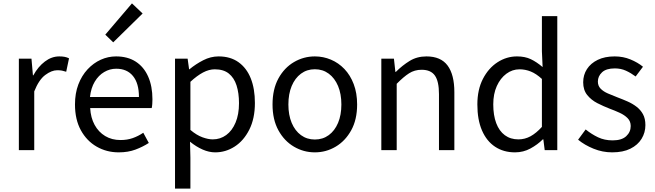

<svg xmlns="http://www.w3.org/2000/svg" viewBox="-20 -892 3892 1141"><path d="M92.1 0V-543.4H167L175.7 -444.4H178.1Q206.4 -495.9 246.6 -526.3Q286.7 -556.8 332.2 -556.8Q350.9 -556.8 364.2 -554.2Q377.6 -551.6 390.2 -545.4L373.4 -465.6Q359.2 -470.2 348.3 -472.4Q337.3 -474.6 320.2 -474.6Q286.7 -474.6 248.9 -446.4Q211 -418.2 183.5 -348.8V0Z M685.7 13.4Q613.5 13.4 554.4 -20.6Q495.3 -54.6 460.4 -118.2Q425.6 -181.9 425.6 -271Q425.6 -337.5 445.6 -390.1Q465.7 -442.7 500.5 -480.1Q535.4 -517.6 579 -537.2Q622.6 -556.8 669.4 -556.8Q738.6 -556.8 786.8 -525.7Q835 -494.5 860.4 -437.1Q885.9 -379.7 885.9 -301.7Q885.9 -287.4 884.9 -274.1Q884 -260.7 881.6 -249.7H515.9Q519 -192.4 542.3 -149.8Q565.7 -107.2 605.1 -83.5Q644.4 -59.8 696.3 -59.8Q735.8 -59.8 768.5 -71.2Q801.1 -82.7 831.5 -103.1L864.3 -42.5Q828.8 -19.4 785 -3Q741.2 13.4 685.7 13.4ZM514.7 -315.5H805.7Q805.7 -397.1 770.2 -440.3Q734.8 -483.6 670.5 -483.6Q632.5 -483.6 599.1 -463.9Q565.7 -444.3 543.2 -406.9Q520.7 -369.6 514.7 -315.5ZM652.9 -640.4 605.7 -686.1 764.2 -871.9 827.5 -811.8Z M1020.1 229V-543.4H1095L1103.7 -480.5H1106.1Q1143.2 -511.1 1187.5 -533.9Q1231.9 -556.8 1278.9 -556.8Q1349.4 -556.8 1397.5 -522.3Q1445.7 -487.8 1470.3 -426.1Q1494.8 -364.3 1494.8 -280Q1494.8 -187.5 1461.5 -121.5Q1428.3 -55.6 1374.7 -21.1Q1321.1 13.4 1258.9 13.4Q1222.3 13.4 1184.2 -3.3Q1146.1 -20 1109.2 -49.9L1111.5 45.2V229ZM1244.3 -63.7Q1289 -63.7 1324.3 -89.4Q1359.6 -115.2 1379.9 -163.6Q1400.3 -212 1400.3 -278.8Q1400.3 -339.2 1385.7 -384.5Q1371.1 -429.8 1339.8 -454.9Q1308.5 -480.1 1256.4 -480.1Q1222.3 -480.1 1186.6 -461.3Q1151 -442.4 1111.5 -405.9V-119.9Q1148.4 -88.7 1183 -76.2Q1217.6 -63.7 1244.3 -63.7Z M1851.1 13.4Q1784.6 13.4 1727 -20.3Q1669.4 -54 1634.5 -117.6Q1599.6 -181.2 1599.6 -271Q1599.6 -361.9 1634.5 -425.7Q1669.4 -489.4 1727 -523.1Q1784.6 -556.8 1851.1 -556.8Q1900.9 -556.8 1946.3 -537.7Q1991.7 -518.6 2026.8 -481.9Q2061.8 -445.3 2082 -392.1Q2102.3 -338.9 2102.3 -271Q2102.3 -181.2 2067.1 -117.6Q2031.8 -54 1974.7 -20.3Q1917.7 13.4 1851.1 13.4ZM1851.1 -62.9Q1898.2 -62.9 1933.7 -88.9Q1969.2 -114.9 1989 -161.8Q2008.7 -208.7 2008.7 -271Q2008.7 -333.8 1989 -380.8Q1969.2 -427.8 1933.7 -454.2Q1898.2 -480.5 1851.1 -480.5Q1804.1 -480.5 1768.6 -454.2Q1733.1 -427.8 1713.4 -380.8Q1693.8 -333.8 1693.8 -271Q1693.8 -208.7 1713.4 -161.8Q1733.1 -114.9 1768.6 -88.9Q1804.1 -62.9 1851.1 -62.9Z M2246.1 0V-543.4H2321L2329.7 -464.5H2332.1Q2370.8 -503.1 2414.3 -529.9Q2457.9 -556.8 2514.1 -556.8Q2599.8 -556.8 2640 -502.4Q2680.1 -448 2680.1 -344.1V0H2588.7V-332.4Q2588.7 -408.5 2564.5 -442.9Q2540.3 -477.4 2485.5 -477.4Q2443.9 -477.4 2411 -456.4Q2378.2 -435.5 2337.5 -394V0Z M3040.6 13.4Q2972.7 13.4 2922.3 -19.9Q2871.9 -53.1 2844.3 -116.8Q2816.8 -180.4 2816.8 -271Q2816.8 -359.1 2849.8 -423.2Q2882.9 -487.2 2936.6 -522Q2990.3 -556.8 3052.4 -556.8Q3100 -556.8 3134.6 -540.2Q3169.3 -523.6 3204.6 -493.5L3200.4 -587V-796H3291.8V0H3217L3208.9 -64.1H3206.1Q3174.2 -32.3 3132.2 -9.5Q3090.1 13.4 3040.6 13.4ZM3060.8 -63.7Q3099 -63.7 3132.9 -82.2Q3166.8 -100.8 3200.4 -137.9V-422.9Q3166.4 -454.1 3134 -467.1Q3101.5 -480.1 3067.5 -480.1Q3024.6 -480.1 2989.1 -453.7Q2953.6 -427.3 2932.4 -380.6Q2911.3 -333.9 2911.3 -271.8Q2911.3 -206.8 2928.9 -160.1Q2946.5 -113.4 2980.1 -88.5Q3013.7 -63.7 3060.8 -63.7Z M3618.1 13.4Q3560.6 13.4 3507.3 -8.3Q3454 -30 3415.5 -61.7L3460.4 -122.7Q3495.7 -94.3 3534 -76.1Q3572.2 -57.8 3620.9 -57.8Q3674.8 -57.8 3701.4 -82.6Q3728.1 -107.5 3728.1 -143.1Q3728.1 -171.1 3709.7 -189.8Q3691.2 -208.5 3662.5 -221.7Q3633.7 -235 3603.5 -246Q3565.9 -260.6 3529.6 -279.1Q3493.4 -297.7 3469.5 -327.5Q3445.7 -357.2 3445.7 -403Q3445.7 -446.6 3468 -481.3Q3490.3 -516 3532.2 -536.4Q3574.1 -556.8 3632.8 -556.8Q3683.3 -556.8 3726.6 -538.8Q3769.9 -520.9 3801 -495.4L3757.4 -437.5Q3729.4 -458.3 3699.6 -471.9Q3669.8 -485.5 3633.9 -485.5Q3582.2 -485.5 3557.6 -462.2Q3533 -438.9 3533 -407.3Q3533 -381.8 3549.4 -365Q3565.7 -348.2 3592.8 -336.5Q3620 -324.7 3650.2 -313.1Q3680.2 -301.9 3709.5 -289Q3738.7 -276.1 3762.5 -257.9Q3786.4 -239.8 3800.9 -213.5Q3815.4 -187.2 3815.4 -148.2Q3815.4 -104.1 3792.7 -67.1Q3770 -30.1 3726.3 -8.4Q3682.7 13.4 3618.1 13.4Z"/></svg>

Font: Noto Sans TC Thin
Style: Regular
Weight: 100
Designer: Ryoko NISHIZUKA 西塚涼子 (kana, bopomofo & ideographs); Paul D. Hunt (Latin, Greek & Cyrillic); Sandoll Communications 산돌커뮤니
Foundry: Adobe
Version: Version 2.004-H2;hotconv 1.0.118;makeotfexe 2.5.65603